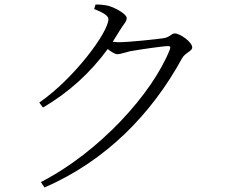

<svg xmlns="http://www.w3.org/2000/svg" viewBox="-20 -787 1040 850"><path d="M154 -333 170 -311C284 -377 380 -465 457 -570C473 -557 489 -547 500 -547C513 -547 534 -555 555 -560C593 -567 702 -583 724 -583C733 -583 736 -580 732 -568C655 -373 419 -113 161 19L177 43C449 -75 651 -282 786 -529C800 -554 831 -560 831 -577C831 -601 777 -639 754 -639C738 -639 734 -623 705 -618C678 -614 554 -600 502 -600L479 -602L512 -655C527 -680 541 -691 541 -707C541 -724 494 -751 461 -761C440 -766 420 -767 403 -767L397 -747C432 -733 460 -719 460 -702C460 -645 309 -440 154 -333Z"/></svg>

Font: Source Han Serif CN Light
Style: Regular
Weight: 300
Designer: Ryoko NISHIZUKA 西塚涼子 (kana & ideographs); Frank Grießhammer (Latin, Greek & Cyrillic); Wenlong ZHANG 张文龙 (bopomofo); San
Foundry: Adobe
Version: Version 2.003;hotconv 1.1.1;makeotfexe 2.6.0